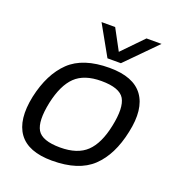

<svg xmlns="http://www.w3.org/2000/svg" viewBox="-125 -773 823 887"><g transform="rotate(20 287.0 -330.0)"><path d="M307 -522 224 -670H291L346 -568L445 -670H519L373 -522ZM227 10Q110 10 64 -53.5Q18 -117 43 -237Q69 -356 135.5 -420Q202 -484 332 -484Q450 -484 496.5 -420Q543 -356 517 -237Q492 -117 425 -53.5Q358 10 227 10ZM242 -60Q327 -60 371.5 -102.5Q416 -145 435 -237Q455 -332 431 -373Q407 -414 317 -414Q233 -414 189 -371.5Q145 -329 125 -237Q105 -141 129 -100.5Q153 -60 242 -60Z"/></g></svg>

Font: Kanit Light
Style: Italic
Weight: 300
Italic angle: -12°
Designer: Katatrad Team
Foundry: CadsonDemak
Version: Version 2.000; ttfautohint (v1.8.3)